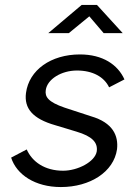

<svg xmlns="http://www.w3.org/2000/svg" viewBox="-20 -746 563 776"><path d="M399 -612H476L372 -726H310L175 -612H258L341 -680ZM226 10C344 10 440 -51 453 -143C459 -197 437 -250 348 -276L241 -311C174 -334 161 -355 165 -382C171 -426 228 -461 291 -461C355 -461 401 -435 421 -393L483 -425C456 -485 395 -526 303 -526C186 -526 97 -463 85 -370C77 -308 112 -266 203 -240L289 -214C353 -195 376 -170 371 -134C364 -92 294 -56 235 -56C161 -56 110 -92 88 -142L25 -109C47 -40 122 10 226 10Z"/></svg>

Font: United Sans
Style: Italic
Weight: 400
Italic angle: -8°
Designer: Pablo Impallari, Rodrigo Fuenzalida (Modified by Dan O. Williams)
Version: Version 1.000;PS 001.000;hotconv 1.0.88;makeotf.lib2.5.64775